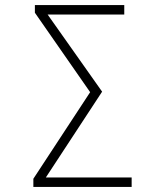

<svg xmlns="http://www.w3.org/2000/svg" viewBox="-20 -734 640 754"><path d="M111 0H497V-37H211C193 -37 177 -37 160 -37L381 -374L167 -677C179 -677 195 -677 207 -677H468V-714H117V-684L334 -372L111 -32Z"/></svg>

Font: Noto Sans Mono ExtraLight
Style: Regular
Weight: 200
Designer: Monotype Design Team
Foundry: Monotype Imaging Inc.
Version: Version 2.014